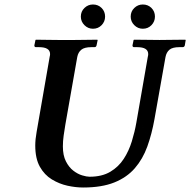

<svg xmlns="http://www.w3.org/2000/svg" viewBox="-20 -823 847 855"><path d="M638 -569Q640 -577 640 -582Q640 -613 591 -613H577Q570 -613 570 -621L575 -645L577 -646Q577 -646 597.5 -646Q618 -646 645 -645.5Q672 -645 691 -645Q709 -645 736 -645.5Q763 -646 784 -646Q805 -646 805 -646L807 -645L803 -621Q801 -613 793 -613H779Q748 -613 734.5 -601.5Q721 -590 717 -569L668 -293Q656 -226 636 -170.5Q616 -115 580.5 -74Q545 -33 489 -10.5Q433 12 350 12Q317 12 280.5 4Q244 -4 211 -24Q178 -44 157.5 -80.5Q137 -117 137 -175Q137 -202 143 -235L201 -569Q203 -577 203 -582Q203 -613 154 -613H140Q133 -613 133 -621L138 -645L140 -646Q140 -646 155.5 -646Q171 -646 193.5 -645.5Q216 -645 238.5 -645Q261 -645 276 -645Q290 -645 312.5 -645Q335 -645 358 -645.5Q381 -646 397 -646Q413 -646 413 -646L415 -645L410 -621Q408 -613 401 -613H387Q356 -613 342 -601.5Q328 -590 324 -569L271 -268Q267 -244 263.5 -219.5Q260 -195 260 -171Q260 -131 273.5 -104.5Q287 -78 306.5 -63Q326 -48 346 -42Q366 -36 379 -36Q434 -36 471 -58Q508 -80 531 -115.5Q554 -151 567 -193.5Q580 -236 587 -276ZM340 -749Q340 -772 356 -787.5Q372 -803 394 -803Q417 -803 432.5 -787.5Q448 -772 448 -749Q448 -727 432.5 -711Q417 -695 394 -695Q372 -695 356 -711Q340 -727 340 -749ZM562 -749Q562 -772 578 -787.5Q594 -803 616 -803Q639 -803 654.5 -787.5Q670 -772 670 -749Q670 -727 654.5 -711Q639 -695 616 -695Q594 -695 578 -711Q562 -727 562 -749Z"/></svg>

Font: Libertinus Serif Semibold Italic
Style: Regular
Weight: 600
Italic angle: -11.5°
Designer: Philipp H. Poll, Khaled Hosny
Foundry: Caleb Maclennan
Version: Version 7.051;RELEASE